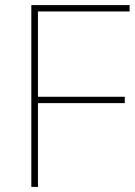

<svg xmlns="http://www.w3.org/2000/svg" viewBox="-20 -734 532 754"><path d="M129 0H103V-714H489V-689H129V-354H470V-329H129Z"/></svg>

Font: Noto Sans Bengali UI Thin
Style: Regular
Weight: 100
Designer: Jelle Bosma - Monotype Design Team
Foundry: Monotype Imaging Inc.
Version: Version 2.003; ttfautohint (v1.8.4.7-5d5b)